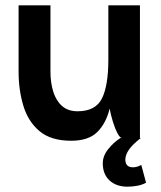

<svg xmlns="http://www.w3.org/2000/svg" viewBox="-20 -520 606 723"><path d="M170 -250Q170 -209 180.5 -175Q191 -141 213.5 -121Q236 -101 272 -101Q340 -101 364 -149.5Q388 -198 388 -296V-500H507V0H510Q480 23 466 43Q452 63 452 81Q452 110 481 110Q488 110 495.5 108Q503 106 512 101L530 168Q516 176 497 179.5Q478 183 460 183Q418 183 392.5 159.5Q367 136 367 95Q367 67 387.5 41.5Q408 16 433 0H440Q432 0 422.5 -18Q413 -36 405 -62Q397 -88 393 -111Q379 -55 346 -22.5Q313 10 248 10Q172 10 129 -26Q86 -62 68 -121.5Q50 -181 50 -250V-500H170Z"/></svg>

Font: Haskoy Bold
Style: Regular
Weight: 700
Designer: Ertekin Erdin
Foundry: Ertekin Erdin
Version: Version 1.500; ttfautohint (v1.8.3)